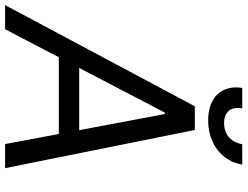

<svg xmlns="http://www.w3.org/2000/svg" viewBox="-146 -822 949 736"><g transform="rotate(90 328.0 -454.5)"><path d="M72.4 0 180 -206H474.1L512.8 0H605.1L458.8 -727.3H367.9L-19.9 0ZM220.9 -284.1 392 -612.2H397.7L459.5 -284.1ZM297.6 -909.1C284.8 -832.4 332.4 -778.4 421.9 -778.4C512.8 -778.4 578.8 -832.4 591.6 -909.1H513.5C507.1 -872.2 482.2 -839.5 432.5 -839.5C382.8 -839.5 369.3 -872.2 375.7 -909.1Z"/></g></svg>

Font: Margiela Sans
Style: Italic
Weight: 400
Italic angle: -9.39999°
Designer: Stefan Endress, Andreas Faust
Version: Version 1.100;FEAKit 1.0